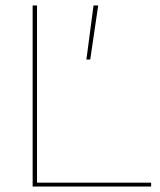

<svg xmlns="http://www.w3.org/2000/svg" viewBox="-20 -680 583 700"><path d="M115 -14H531V0H99V-660H115ZM338 -660 309 -463H295L321 -660Z"/></svg>

Font: Elaine Sans Thin
Style: Regular
Weight: 250
Designer: Wei Huang
Foundry: Wei Huang
Version: Version 2.001;December 24, 2019;FontCreator 12.0.0.2547 64-b